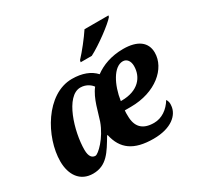

<svg xmlns="http://www.w3.org/2000/svg" viewBox="-164 -954 1178 1151"><g transform="rotate(-30 424.5 -378.0)"><path d="M435 -606H512C580 -641 690 -723 717 -756L720 -766H554C525 -722 474 -657 438 -619ZM167 10C262 10 301 -60 353 -147H357C380 -41 449 10 585 10C711 10 769 -49 775 -106C778 -127 775 -141 766 -154C736 -104 689 -71 635 -71C555 -71 519 -112 519 -186C519 -202 518 -212 520 -224H562C734 -224 849 -325 849 -434C849 -507 794 -548 695 -548C612 -548 547 -523 498 -487C463 -525 410 -546 339 -546C160 -546 32 -319 32 -152C32 -60 77 10 167 10ZM527 -284C542 -387 593 -485 656 -485C683 -485 701 -462 701 -427C701 -351 649 -284 533 -284ZM232 -76C210 -76 192 -92 192 -140C192 -266 255 -476 357 -476C399 -476 427 -451 437 -436C393 -381 376 -291 358 -239C324 -144 251 -76 232 -76Z"/></g></svg>

Font: Noto Serif SemiCondensed Extra
Style: Italic
Weight: 800
Width: 4
Italic angle: -12°
Designer: Monotype Design Team
Foundry: Monotype Imaging Inc.
Version: Version 1.901